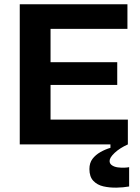

<svg xmlns="http://www.w3.org/2000/svg" viewBox="-20 -680 661 904"><path d="M73 0V-660H218V0ZM173 0V-117H582V0ZM173 -280V-387H532V-280ZM173 -544V-660H580V-544ZM588 198Q560 203 528 203.5Q496 204 467 197.5Q438 191 419.5 171.5Q401 152 401 116Q401 87 415.5 68Q430 49 453 36Q476 23 500 16V-7H582V0Q544 17 520 39.5Q496 62 496 78Q496 91 507.5 98.5Q519 106 534.5 108Q550 110 565 109.5Q580 109 588 107Z"/></svg>

Font: Bricolage Grotesque 96pt ExtraBold
Style: Bold
Weight: 700
Version: Version 1.001;gftools[0.9.33.dev8+g029e19f]